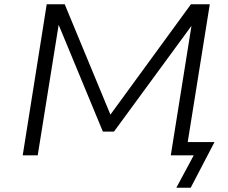

<svg xmlns="http://www.w3.org/2000/svg" viewBox="-20 -725 1062 896"><path d="M803 151 884 0H777L874 -607V-605L512 -111H460L253 -611H254L156 0H86L198 -705H282L497 -186L493 -187L871 -705H959L856 -62H981L870 151Z"/></svg>

Font: Nunito Sans 7pt SemiExpanded Light
Style: Italic
Weight: 300
Width: 6
Italic angle: -9°
Designer: Vernon Adams
Foundry: Vernon Adams
Version: Version 3.101;gftools[0.9.27]